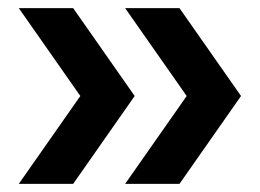

<svg xmlns="http://www.w3.org/2000/svg" viewBox="-20 -484 633 468"><path d="M25.8 -35.8 175.8 -250 25.8 -464.2H158.3L308.3 -250L158.3 -35.8ZM285 -35.8 435 -250 285 -464.2H417.5L567.5 -250L417.5 -35.8Z"/></svg>

Font: Funnel Display Light SemiBold
Style: Regular
Weight: 600
Version: Version 1.000